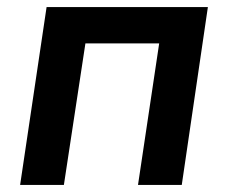

<svg xmlns="http://www.w3.org/2000/svg" viewBox="-20 -524 647 544"><path d="M37 0 112 -504H569L495 0H371L431 -401H222L161 0Z"/></svg>

Font: Nunitoga
Style: Bold Italic
Weight: 700
Italic angle: -9°
Designer: Vernon Adams
Foundry: Vernon Adams
Version: Version 1.0